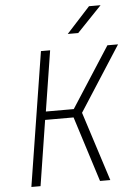

<svg xmlns="http://www.w3.org/2000/svg" viewBox="-62 -996 726 1042"><g transform="rotate(-5 301.0 -475.0)"><path d="M335 -810 463 -950H526L392 -810ZM66 0 182 -730H232L180 -401H332L544 -730H602L375 -377L496 0H440L327 -356H172L116 0Z"/></g></svg>

Font: JetBrains Mono Thin
Style: Italic
Weight: 100
Italic angle: -9°
Monospace: yes
Designer: Philipp Nurullin, Konstantin Bulenkov
Foundry: JetBrains
Version: Version 2.305; ttfautohint (v1.8.4.7-5d5b)